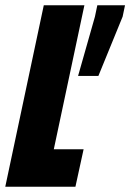

<svg xmlns="http://www.w3.org/2000/svg" viewBox="-35 -708 494 728"><path d="M-15 0 131 -688H285L169 -142H282L251 0ZM261 -420 325 -645 334 -688H439L430 -645L338 -420Z"/></svg>

Font: Saira Condensed Black
Style: Italic
Weight: 900
Width: 3
Italic angle: -12°
Designer: Hector Gatti with collaboration of the Omnibus-Type team
Foundry: Omnibus-Type
Version: Version 1.101